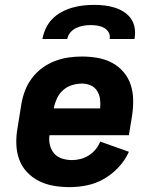

<svg xmlns="http://www.w3.org/2000/svg" viewBox="-20 -760 640 788"><path d="M266 8Q232 8 200 2.5Q168 -3 140 -17Q112 -31 90.5 -54Q69 -77 58.5 -106.5Q48 -136 47 -169Q46 -202 52 -235L68 -335Q73 -363 83.5 -390Q94 -417 112 -440.5Q130 -464 154 -481.5Q178 -499 205.5 -509.5Q233 -520 261 -524Q289 -528 316 -528Q349 -528 380.5 -522.5Q412 -517 439.5 -502.5Q467 -488 487 -464.5Q507 -441 516.5 -412Q526 -383 526.5 -350.5Q527 -318 522 -285L509 -205H183Q180 -184 185 -164Q190 -144 203 -129.5Q216 -115 235.5 -109Q255 -103 276 -103Q293 -103 310.5 -107.5Q328 -112 344 -122Q360 -132 372.5 -147Q385 -162 391 -179L509 -137Q494 -103 467 -74Q440 -45 407 -26Q374 -7 337.5 0.5Q301 8 266 8ZM391 -315Q393 -335 390.5 -353.5Q388 -372 378.5 -387Q369 -402 352.5 -409.5Q336 -417 317 -417Q297 -417 276.5 -411Q256 -405 239.5 -390.5Q223 -376 214 -356.5Q205 -337 201 -317V-315ZM154 -600Q158 -622 168 -643.5Q178 -665 194.5 -682Q211 -699 232.5 -710.5Q254 -722 276.5 -728.5Q299 -735 321.5 -737.5Q344 -740 366 -740Q388 -740 409.5 -737.5Q431 -735 451.5 -728.5Q472 -722 489.5 -710.5Q507 -699 518.5 -682Q530 -665 533 -643.5Q536 -622 532 -600H430Q433 -615 426 -627Q419 -639 407.5 -645.5Q396 -652 381.5 -654.5Q367 -657 352 -657Q337 -657 322.5 -654.5Q308 -652 293.5 -645.5Q279 -639 269 -627Q259 -615 256 -600Z"/></svg>

Font: Iosevka Aile Heavy
Style: Italic
Weight: 900
Italic angle: -9°
Designer: Belleve Invis
Foundry: Belleve Invis
Version: Version 31.1.0; ttfautohint (v1.8.4)